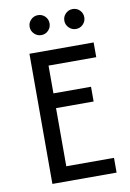

<svg xmlns="http://www.w3.org/2000/svg" viewBox="-89 -853 616 908"><g transform="rotate(-10 219.0 -399.0)"><path d="M87.5 0V-625H395.8V-554.2H166.7V-420.8H347.2V-350H166.7V-70.8H395.8V0ZM325 -702.1Q305.6 -702.1 291.3 -716.3Q277.1 -730.6 277.1 -750Q277.1 -770.1 291.3 -784Q305.6 -797.9 325 -797.9Q345.1 -797.9 359 -784Q372.9 -770.1 372.9 -750Q372.9 -730.6 359 -716.3Q345.1 -702.1 325 -702.1ZM158.3 -702.1Q138.9 -702.1 124.7 -716.3Q110.4 -730.6 110.4 -750Q110.4 -770.1 124.7 -784Q138.9 -797.9 158.3 -797.9Q178.5 -797.9 192.4 -784Q206.2 -770.1 206.2 -750Q206.2 -730.6 192.4 -716.3Q178.5 -702.1 158.3 -702.1Z"/></g></svg>

Font: Afacad Flux
Style: Regular
Weight: 400
Designer: Kristian Moeller
Foundry: Dicotype
Version: Version 1.100